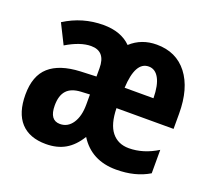

<svg xmlns="http://www.w3.org/2000/svg" viewBox="-101 -684 908 824"><g transform="rotate(20 353.0 -272.5)"><path d="M502 9.8Q389.2 9.8 334 -78.1Q306.2 -32.7 269.3 -11.5Q232.4 9.8 181.2 9.8Q106 9.8 66.4 -33.4Q26.9 -76.7 26.9 -160.2Q26.9 -246.1 74 -287.8Q121.1 -329.6 214.8 -334L287.1 -336.9V-375Q287.1 -452.1 221.2 -452.1Q172.4 -452.1 108.9 -414.1L64 -503.9Q145 -555.2 240.2 -555.2Q320.8 -555.2 366.2 -509.8Q414.6 -554.2 483.9 -554.2Q573.7 -554.2 624.3 -488.8Q674.8 -423.3 674.8 -308.1V-238.8H414.1Q415.5 -166 443.8 -130.6Q472.2 -95.2 522 -95.2Q587.9 -95.2 651.9 -134.8V-27.8Q589.8 9.8 502 9.8ZM287.1 -254.9 247.1 -252.9Q202.6 -250.5 181.9 -227.5Q161.1 -204.6 161.1 -159.2Q161.1 -91.8 209 -91.8Q244.6 -91.8 265.9 -123.8Q287.1 -155.8 287.1 -209ZM483.9 -454.1Q422.9 -454.1 417 -333H548.8Q547.9 -392.6 530.8 -423.3Q513.7 -454.1 483.9 -454.1Z"/></g></svg>

Font: TypoPRO Open Sans Condensed
Style: Bold
Weight: 700
Width: 3
Foundry: Ascender Corporation
Version: Version 1.11